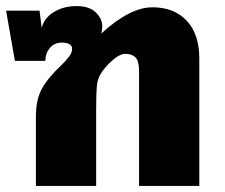

<svg xmlns="http://www.w3.org/2000/svg" viewBox="-43 -611 738 631"><path d="M612 -419V0H414V-378Q414 -410 402.5 -422Q391 -434 369 -434Q350 -434 324.5 -411Q299 -388 286 -365Q277 -349 275 -325.5Q273 -302 273 -244V0H75V-228Q75 -284 95 -320Q115 -356 158 -396Q177 -415 185.5 -427Q194 -439 194 -451Q194 -460 185.5 -465.5Q177 -471 161 -471Q135 -471 120.5 -453Q106 -435 106 -411H6L-23 -576H87L94 -519Q102 -552 134 -571.5Q166 -591 209 -591Q250 -591 271.5 -570.5Q293 -550 293 -524Q293 -512 290 -501Q384 -587 458 -587Q529 -587 570.5 -543Q612 -499 612 -419Z"/></svg>

Font: FiraGO Heavy
Style: Regular
Weight: 900
Designer: bBox Type
Foundry: bBox Type GmbH
Version: Version 1.001